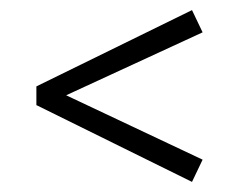

<svg xmlns="http://www.w3.org/2000/svg" viewBox="-20 -428 490 380"><path d="M360 -68 52 -220V-257L360 -408L381 -364L97 -233V-246L381 -112Z"/></svg>

Font: Rasa Light
Style: Regular
Weight: 300
Designer: Anna Giedrys (Yrsa+Rasa design), David Brezina (Yrsa art-direction, Rasa art-direction, design)
Foundry: Rosetta Type Foundry
Version: Version 2.004